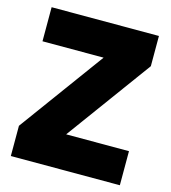

<svg xmlns="http://www.w3.org/2000/svg" viewBox="-105 -786 775 871"><g transform="rotate(15 282.0 -350.0)"><path d="M26 0V-142L317 -540H30V-700H534V-558L243 -160H538V0Z"/></g></svg>

Font: Tektur ExtraBold
Style: Regular
Weight: 800
Designer: Adam Jagosz
Foundry: Adam Jagosz
Version: Version 1.005;gftools[0.9.30]